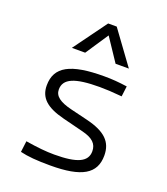

<svg xmlns="http://www.w3.org/2000/svg" viewBox="-146 -897 877 1008"><g transform="rotate(20 293.0 -392.5)"><path d="M252.9 9.8C427.7 9.8 502 -33.7 502 -136.2C502 -212.4 457.5 -255.9 351.1 -281.7L258.3 -304.2C188.5 -320.8 158.7 -344.7 158.7 -380.9C158.7 -440.9 217.3 -466.3 356.4 -466.3C391.1 -466.3 428.2 -464.4 481 -459.5L488.3 -517.6C440.4 -524.4 404.8 -527.3 359.4 -527.3C171.4 -527.3 91.8 -483.9 91.8 -379.4C91.8 -311 134.3 -271 234.9 -245.6L351.1 -216.3C409.7 -201.7 435.1 -176.8 435.1 -135.7C435.1 -76.7 380.4 -51.3 252.9 -51.3C206.5 -51.3 158.7 -56.2 91.8 -66.9L84 -4.9C126.5 5.4 177.2 9.8 252.9 9.8ZM148.4 -609.4H222.7L307.6 -736.8L392.6 -609.4H466.8L331.5 -794.9H283.7Z"/></g></svg>

Font: Cascadia Mono NF Light
Style: Regular
Weight: 300
Monospace: yes
Designer: Aaron Bell
Foundry: Saja Typeworks
Version: Version 2404.023